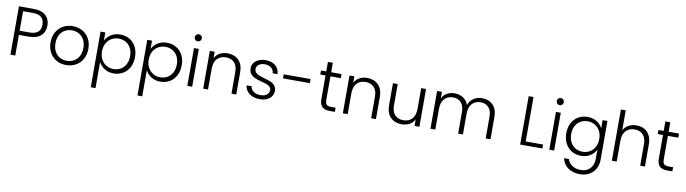

<svg xmlns="http://www.w3.org/2000/svg" viewBox="-38 -1608 9755 2732"><g transform="rotate(10 4839.5 -242.0)"><path d="M291 -298H150V0H80V-699H291Q408 -699 467.5 -644Q527 -589 527 -498Q527 -408 468 -353Q409 -298 291 -298ZM291 -358Q455 -358 455 -498Q455 -568 416 -604Q377 -640 291 -640H150V-358Z M612 -273Q612 -358 648 -421.5Q684 -485 746 -519.5Q808 -554 885 -554Q962 -554 1024.5 -519.5Q1087 -485 1122.5 -421.5Q1158 -358 1158 -273Q1158 -189 1122 -125Q1086 -61 1023 -26.5Q960 8 883 8Q806 8 744.5 -26.5Q683 -61 647.5 -124.5Q612 -188 612 -273ZM1086 -273Q1086 -345 1058 -394.5Q1030 -444 984 -468.5Q938 -493 884 -493Q830 -493 784 -468.5Q738 -444 710.5 -394.5Q683 -345 683 -273Q683 -201 710.5 -151.5Q738 -102 783.5 -77.5Q829 -53 883 -53Q937 -53 983 -77.5Q1029 -102 1057.5 -151.5Q1086 -201 1086 -273Z M1355 -426Q1381 -481 1437.5 -517.5Q1494 -554 1572 -554Q1646 -554 1705.5 -519.5Q1765 -485 1798.5 -421.5Q1832 -358 1832 -274Q1832 -190 1798.5 -126Q1765 -62 1705.5 -27Q1646 8 1572 8Q1495 8 1438 -28.5Q1381 -65 1355 -120V258H1286V-546H1355ZM1558 -493Q1502 -493 1455.5 -466Q1409 -439 1382 -389Q1355 -339 1355 -273Q1355 -207 1382 -157Q1409 -107 1455.5 -80Q1502 -53 1558 -53Q1616 -53 1662 -79.5Q1708 -106 1734.5 -156.5Q1761 -207 1761 -274Q1761 -342 1734.5 -391.5Q1708 -441 1662 -467Q1616 -493 1558 -493Z M2030 -426Q2056 -481 2112.5 -517.5Q2169 -554 2247 -554Q2321 -554 2380.5 -519.5Q2440 -485 2473.5 -421.5Q2507 -358 2507 -274Q2507 -190 2473.5 -126Q2440 -62 2380.5 -27Q2321 8 2247 8Q2170 8 2113 -28.5Q2056 -65 2030 -120V258H1961V-546H2030ZM2233 -493Q2177 -493 2130.5 -466Q2084 -439 2057 -389Q2030 -339 2030 -273Q2030 -207 2057 -157Q2084 -107 2130.5 -80Q2177 -53 2233 -53Q2291 -53 2337 -79.5Q2383 -106 2409.5 -156.5Q2436 -207 2436 -274Q2436 -342 2409.5 -391.5Q2383 -441 2337 -467Q2291 -493 2233 -493Z M2620 -701Q2620 -723 2635 -737.5Q2650 -752 2671 -752Q2692 -752 2707 -737.5Q2722 -723 2722 -701Q2722 -679 2707 -664Q2692 -649 2671 -649Q2650 -649 2635 -664Q2620 -679 2620 -701ZM2706 -546V0H2636V-546Z M3343 -320V0H3274V-312Q3274 -401 3229.5 -448Q3185 -495 3108 -495Q3029 -495 2982 -445Q2935 -395 2935 -298V0H2865V-546H2935V-453Q2961 -503 3010 -529.5Q3059 -556 3121 -556Q3219 -556 3281 -495.5Q3343 -435 3343 -320Z M3466 -154H3538Q3543 -108 3581.5 -79.5Q3620 -51 3685 -51Q3742 -51 3774.5 -78Q3807 -105 3807 -145Q3807 -173 3789 -191Q3771 -209 3743.5 -219.5Q3716 -230 3669 -242Q3608 -258 3570 -274Q3532 -290 3505.5 -321.5Q3479 -353 3479 -406Q3479 -446 3503 -480Q3527 -514 3571 -534Q3615 -554 3671 -554Q3759 -554 3813 -509.5Q3867 -465 3871 -387H3801Q3798 -435 3763.5 -464.5Q3729 -494 3669 -494Q3616 -494 3583 -469Q3550 -444 3550 -407Q3550 -375 3569.5 -354.5Q3589 -334 3618 -322.5Q3647 -311 3696 -297Q3755 -281 3790 -266Q3825 -251 3850 -222Q3875 -193 3876 -145Q3876 -101 3852 -66.5Q3828 -32 3785 -12Q3742 8 3686 8Q3592 8 3532.5 -35.5Q3473 -79 3466 -154Z M4347 -400V-341H3958V-400Z M4618 -487V-148Q4618 -98 4637 -79Q4656 -60 4704 -60H4768V0H4693Q4619 0 4583 -34.5Q4547 -69 4547 -148V-487H4471V-546H4547V-683H4618V-546H4768V-487Z M5361 -320V0H5292V-312Q5292 -401 5247.5 -448Q5203 -495 5126 -495Q5047 -495 5000 -445Q4953 -395 4953 -298V0H4883V-546H4953V-453Q4979 -503 5028 -529.5Q5077 -556 5139 -556Q5237 -556 5299 -495.5Q5361 -435 5361 -320Z M5989 -546V0H5919V-96Q5895 -45 5845 -18Q5795 9 5733 9Q5635 9 5573 -51.5Q5511 -112 5511 -227V-546H5580V-235Q5580 -146 5624.5 -99Q5669 -52 5746 -52Q5825 -52 5872 -102Q5919 -152 5919 -249V-546Z M7016 -320V0H6947V-312Q6947 -401 6904 -448Q6861 -495 6787 -495Q6710 -495 6664 -444Q6618 -393 6618 -296V0H6549V-312Q6549 -401 6506 -448Q6463 -495 6388 -495Q6311 -495 6265 -444Q6219 -393 6219 -296V0H6149V-546H6219V-452Q6245 -503 6293 -529.5Q6341 -556 6400 -556Q6471 -556 6524.5 -522Q6578 -488 6602 -422Q6624 -487 6677.5 -521.5Q6731 -556 6799 -556Q6895 -556 6955.5 -495.5Q7016 -435 7016 -320Z M7515 -57H7766V0H7445V-699H7515Z M7850 -701Q7850 -723 7865 -737.5Q7880 -752 7901 -752Q7922 -752 7937 -737.5Q7952 -723 7952 -701Q7952 -679 7937 -664Q7922 -649 7901 -649Q7880 -649 7865 -664Q7850 -679 7850 -701ZM7936 -546V0H7866V-546Z M8540 -427V-546H8610V14Q8610 89 8577.5 147Q8545 205 8487 236.5Q8429 268 8355 268Q8250 268 8180.5 218Q8111 168 8094 82H8163Q8181 139 8231.5 173Q8282 207 8355 207Q8408 207 8450 184.5Q8492 162 8516 118Q8540 74 8540 14V-121Q8514 -65 8457.5 -28.5Q8401 8 8324 8Q8249 8 8189.5 -27Q8130 -62 8096.5 -126Q8063 -190 8063 -274Q8063 -358 8096.5 -421.5Q8130 -485 8189.5 -519.5Q8249 -554 8324 -554Q8401 -554 8458 -518Q8515 -482 8540 -427ZM8337 -493Q8279 -493 8233 -467Q8187 -441 8160.5 -391.5Q8134 -342 8134 -274Q8134 -207 8160.5 -156.5Q8187 -106 8233 -79.5Q8279 -53 8337 -53Q8393 -53 8439.5 -80Q8486 -107 8513 -157Q8540 -207 8540 -273Q8540 -339 8513 -389Q8486 -439 8439.5 -466Q8393 -493 8337 -493Z M9248 -320V0H9179V-312Q9179 -401 9134.5 -448Q9090 -495 9013 -495Q8934 -495 8887 -445Q8840 -395 8840 -298V0H8770V-740H8840V-453Q8866 -502 8916.5 -529Q8967 -556 9030 -556Q9092 -556 9141.5 -530Q9191 -504 9219.5 -450.5Q9248 -397 9248 -320Z M9494 -487V-148Q9494 -98 9513 -79Q9532 -60 9580 -60H9644V0H9569Q9495 0 9459 -34.5Q9423 -69 9423 -148V-487H9347V-546H9423V-683H9494V-546H9644V-487Z"/></g></svg>

Font: Poppins-tnum Light
Style: Regular
Weight: 300
Designer: Ninad Kale (Devanagari), Jonny Pinhorn (Latin)
Foundry: Indian Type Foundry
Version: Version 4.004